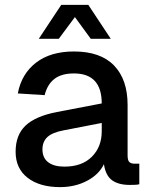

<svg xmlns="http://www.w3.org/2000/svg" viewBox="-20 -755 624 787"><path d="M226 12Q143 12 93.5 -26Q44 -64 44 -133Q44 -202 85 -240.5Q126 -279 214 -296L397 -331Q397 -454 283 -454Q232 -454 203 -431.5Q174 -409 163 -365L53 -372Q68 -452 127.5 -498Q187 -544 283 -544Q392 -544 447.5 -486.5Q503 -429 503 -325V-118Q503 -98 510 -91Q517 -84 532 -84H551V0Q546 2 534.5 2.5Q523 3 512 3Q466 3 439.5 -16Q413 -35 406 -82Q386 -40 337 -14Q288 12 226 12ZM244 -72Q316 -72 356.5 -112.5Q397 -153 397 -217V-251L242 -221Q194 -212 174 -193Q154 -174 154 -143Q154 -108 177.5 -90Q201 -72 244 -72ZM139 -596 231 -735H342L434 -596H352L287 -685L221 -596Z"/></svg>

Font: Geist Med
Style: Regular
Weight: 400
Designer: Basement.studio, Andrés Briganti, Mateo Zaragoza
Foundry: Basement.studio, Vercel, Andrés Briganti, Guido Ferreyra, Mateo Zaragoza
Version: Version 1.401